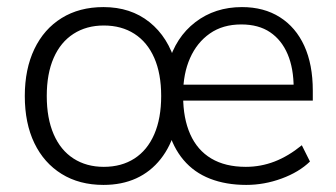

<svg xmlns="http://www.w3.org/2000/svg" viewBox="-20 -514 948 542"><path d="M272 8Q204 8 154 -23Q104 -54 77 -110Q50 -166 50 -243Q50 -319 77 -375.5Q104 -432 154 -463Q204 -494 272 -494Q349 -494 402 -451.5Q455 -409 476 -334H455Q476 -409 531.5 -451.5Q587 -494 663 -494Q725 -494 770 -465.5Q815 -437 839 -384.5Q863 -332 863 -258V-230H477V-275H825L809 -265Q809 -321 792 -361Q775 -401 742.5 -423Q710 -445 661 -445Q609 -445 572.5 -419.5Q536 -394 516.5 -350Q497 -306 497 -249V-242Q497 -180 517 -135Q537 -90 576.5 -66.5Q616 -43 674 -43Q716 -43 755 -58Q794 -73 832 -104L855 -58Q824 -28 775 -10Q726 8 675 8Q618 8 573 -9.5Q528 -27 498 -62.5Q468 -98 454 -150H475Q462 -101 433.5 -65Q405 -29 364.5 -10.5Q324 8 272 8ZM273 -43Q323 -43 359.5 -66.5Q396 -90 415.5 -135Q435 -180 435 -243Q435 -306 415.5 -350.5Q396 -395 359.5 -418.5Q323 -442 273 -442Q224 -442 187.5 -418.5Q151 -395 131.5 -350.5Q112 -306 112 -243Q112 -180 131.5 -135Q151 -90 187.5 -66.5Q224 -43 273 -43Z"/></svg>

Font: Nunito Sans 12pt Light
Style: Regular
Weight: 300
Designer: Vernon Adams
Foundry: Vernon Adams
Version: Version 3.101;gftools[0.9.27]